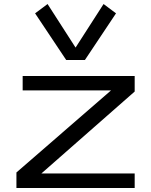

<svg xmlns="http://www.w3.org/2000/svg" viewBox="-20 -944 759 964"><path d="M62.5 0V-78.1L537.6 -490.2H93.8V-562.5H656.2V-484.4L188 -73.2H656.2V0ZM312.5 -642.6 156.2 -877 218.8 -923.8 359.4 -705.1 500 -923.8 562.5 -877 406.2 -642.6Z"/></svg>

Font: Michroma
Style: Regular
Weight: 400
Designer: Vernon Adams
Foundry: Vernon Adams
Version: Version 1.100; ttfautohint (v1.8.4.7-5d5b);gftools[0.9.29]